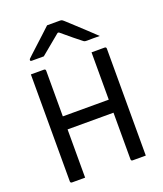

<svg xmlns="http://www.w3.org/2000/svg" viewBox="-168 -1054 986 1163"><g transform="rotate(-20 325.0 -473.0)"><path d="M568 0H484Q473 0 473 -11V-311H177V0H93Q82 0 82 -11V-700H166Q177 -700 177 -689V-395H473V-700H557Q568 -700 568 -689ZM276 -946H360Q368 -946 373.5 -942.5Q379 -939 394 -925Q405 -915 432.5 -889.5Q460 -864 493.5 -833Q527 -802 554 -776Q535 -777 513 -776.5Q491 -776 473 -776Q462 -776 457 -777.5Q452 -779 444 -786Q429 -797 399.5 -821.5Q370 -846 328 -881H320Q279 -847 248 -821.5Q217 -796 193 -776H117Q106 -776 106 -783Q106 -787 109.5 -791.5Q113 -796 129 -810Q146 -826 174.5 -852Q203 -878 231 -904Q259 -930 276 -946Z"/></g></svg>

Font: Recursive Sn Lnr St
Style: Regular
Weight: 400
Version: Version 1.079;hotconv 1.0.112;makeotfexe 2.5.65598; ttfautoh